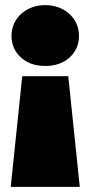

<svg xmlns="http://www.w3.org/2000/svg" viewBox="-20 -577 354 751"><path d="M247 -279 292 154H22L67 -279ZM157 -557Q186 -557 210.5 -547.5Q235 -538 252.5 -521.5Q270 -505 279.5 -483.5Q289 -462 289 -437Q289 -386 252.5 -352.5Q216 -319 157 -319Q98 -319 61.5 -352.5Q25 -386 25 -437Q25 -462 34.5 -483.5Q44 -505 61.5 -521.5Q79 -538 103.5 -547.5Q128 -557 157 -557Z"/></svg>

Font: Montserrat-Alt1 Black
Style: Regular
Weight: 900
Designer: Differentunic
Foundry: Differentunic
Version: Version 7.222